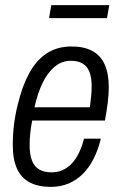

<svg xmlns="http://www.w3.org/2000/svg" viewBox="-20 -720 474 752"><path d="M179 12Q130 12 96.5 -5.5Q63 -23 46.5 -59.5Q30 -96 30 -153Q30 -192 35 -233Q40 -274 50 -312Q67 -383 94.5 -433.5Q122 -484 163 -511Q204 -538 260 -538Q309 -538 341.5 -520.5Q374 -503 390 -467.5Q406 -432 406 -378Q406 -350 402 -318Q398 -286 391 -248H106Q101 -222 98.5 -198Q96 -174 96 -152Q96 -114 105.5 -90.5Q115 -67 134 -56Q153 -45 182 -45Q205 -45 224.5 -53.5Q244 -62 260 -78.5Q276 -95 288.5 -120Q301 -145 309 -177H375Q364 -132 346 -97Q328 -62 303.5 -38Q279 -14 248 -1Q217 12 179 12ZM115 -300H332Q335 -323 337 -343Q339 -363 339 -381Q339 -416 330.5 -438Q322 -460 304 -471Q286 -482 257 -482Q222 -482 194 -458.5Q166 -435 146.5 -394.5Q127 -354 115 -300ZM172 -649 181 -700H408L399 -649Z"/></svg>

Font: Archivo Condensed Light
Style: Italic
Weight: 300
Width: 3
Italic angle: -10°
Designer: Hector Gatti
Foundry: Omnibus-Type
Version: Version 2.001